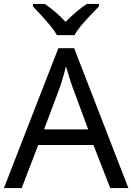

<svg xmlns="http://www.w3.org/2000/svg" viewBox="-20 -964 679 984"><path d="M545 0 459 -221H176L91 0H0L279 -717H360L638 0ZM352 -517Q349 -525 342 -546Q335 -567 328.5 -589.5Q322 -612 318 -624Q313 -604 307.5 -583.5Q302 -563 296.5 -546Q291 -529 287 -517L206 -301H432ZM272 -784Q259 -807 237 -833.5Q215 -860 191 -886Q167 -912 149 -931V-944H209Q235 -927 263 -903Q291 -879 316 -852Q343 -879 371 -903Q399 -927 425 -944H487V-931Q468 -912 443.5 -886Q419 -860 396.5 -833.5Q374 -807 362 -784Z"/></svg>

Font: Noto Sans Kannada
Style: Regular
Weight: 400
Designer: Jelle Bosma - Monotype Design Team
Foundry: Monotype Imaging Inc.
Version: Version 2.003